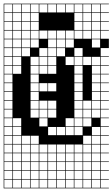

<svg xmlns="http://www.w3.org/2000/svg" viewBox="-20 -785 611 1043"><path d="M0 238.1V-765.1H571.4V-761.9H527V-717.5H571.4V-714.3H527V-669.8H571.4V-666.7H527V-622.2H571.4V-619H527V-574.6H571.4V-523.8H527V-479.4H571.4V-476.2H527V-431.7H571.4V-428.6H527V-384.1H571.4V-381H527V-336.5H571.4V-333.3H527V-288.9H571.4V-285.7H527V-241.3H571.4V-238.1H527V-193.7H571.4V-190.5H527V-146H571.4V-142.9H527V-98.4H571.4V-95.2H527V-50.8H571.4V-47.6H527V-3.2H571.4V0H527V44.4H571.4V47.6H527V92.1H571.4V95.2H527V139.7H571.4V142.9H527V187.3H571.4V190.5H527V234.9H571.4V238.1ZM479.4 -717.5H523.8V-761.9H479.4ZM193.7 -717.5H238.1V-761.9H193.7ZM241.3 -717.5H285.7V-761.9H241.3ZM98.4 -717.5H142.9V-761.9H98.4ZM431.7 -717.5H476.2V-761.9H431.7ZM288.9 -717.5H333.3V-761.9H288.9ZM50.8 -717.5H95.2V-761.9H50.8ZM384.1 -717.5H428.6V-761.9H384.1ZM146 -717.5H190.5V-761.9H146ZM336.5 -717.5H381V-761.9H336.5ZM3.2 -717.5H47.6V-761.9H3.2ZM479.4 -669.8H523.8V-714.3H479.4ZM146 -669.8H190.5V-714.3H146ZM98.4 -669.8H142.9V-714.3H98.4ZM431.7 -669.8H476.2V-714.3H431.7ZM50.8 -669.8H95.2V-714.3H50.8ZM384.1 -669.8H428.6V-714.3H384.1ZM3.2 -669.8H47.6V-714.3H3.2ZM3.2 -622.2H47.6V-666.7H3.2ZM479.4 -622.2H523.8V-666.7H479.4ZM146 -622.2H190.5V-666.7H146ZM98.4 -622.2H142.9V-666.7H98.4ZM384.1 -622.2H428.6V-666.7H384.1ZM431.7 -622.2H476.2V-666.7H431.7ZM50.8 -622.2H95.2V-666.7H50.8ZM50.8 -574.6H95.2V-619H50.8ZM3.2 -574.6H47.6V-619H3.2ZM336.5 -574.6H381V-619H336.5ZM146 -574.6H190.5V-619H146ZM193.7 -574.6H238.1V-619H193.7ZM479.4 -574.6H523.8V-619H479.4ZM241.3 -574.6H285.7V-619H241.3ZM431.7 -574.6H476.2V-619H431.7ZM384.1 -574.6H428.6V-619H384.1ZM288.9 -574.6H333.3V-619H288.9ZM98.4 -574.6H142.9V-619H98.4ZM3.2 -527H47.6V-571.4H3.2ZM146 -527H190.5V-571.4H146ZM50.8 -527H95.2V-571.4H50.8ZM241.3 -527H285.7V-571.4H241.3ZM336.5 -527H381V-571.4H336.5ZM479.4 -527H523.8V-571.4H479.4ZM288.9 -527H333.3V-571.4H288.9ZM98.4 -527H142.9V-571.4H98.4ZM98.4 -479.4H142.9V-523.8H98.4ZM288.9 -479.4H333.3V-523.8H288.9ZM384.1 -479.4H428.6V-523.8H384.1ZM241.3 -479.4H285.7V-523.8H241.3ZM50.8 -479.4H95.2V-523.8H50.8ZM193.7 -479.4H238.1V-523.8H193.7ZM3.2 -479.4H47.6V-523.8H3.2ZM384.1 -431.7H428.6V-476.2H384.1ZM479.4 -431.7H523.8V-476.2H479.4ZM336.5 -431.7H381V-476.2H336.5ZM431.7 -431.7H476.2V-476.2H431.7ZM241.3 -431.7H285.7V-476.2H241.3ZM193.7 -431.7H238.1V-476.2H193.7ZM146 -431.7H190.5V-476.2H146ZM50.8 -431.7H95.2V-476.2H50.8ZM3.2 -431.7H47.6V-476.2H3.2ZM479.4 -384.1H523.8V-428.6H479.4ZM241.3 -384.1H285.7V-428.6H241.3ZM3.2 -384.1H47.6V-428.6H3.2ZM193.7 -384.1H238.1V-428.6H193.7ZM146 -384.1H190.5V-428.6H146ZM50.8 -384.1H95.2V-428.6H50.8ZM384.1 -384.1H428.6V-428.6H384.1ZM47.6 -381H3.2V-336.5H47.6ZM384.1 -336.5H428.6V-381H384.1ZM146 -336.5H190.5V-381H146ZM479.4 -336.5H523.8V-381H479.4ZM3.2 -288.9H47.6V-333.3H3.2ZM384.1 -288.9H428.6V-333.3H384.1ZM193.7 -288.9H238.1V-333.3H193.7ZM146 -288.9H190.5V-333.3H146ZM479.4 -288.9H523.8V-333.3H479.4ZM241.3 -288.9H285.7V-333.3H241.3ZM3.2 -241.3H47.6V-285.7H3.2ZM146 -241.3H190.5V-285.7H146ZM384.1 -241.3H428.6V-285.7H384.1ZM479.4 -241.3H523.8V-285.7H479.4ZM3.2 -193.7H47.6V-238.1H3.2ZM431.7 -193.7H476.2V-238.1H431.7ZM193.7 -193.7H238.1V-238.1H193.7ZM146 -193.7H190.5V-238.1H146ZM384.1 -193.7H428.6V-238.1H384.1ZM479.4 -193.7H523.8V-238.1H479.4ZM241.3 -193.7H285.7V-238.1H241.3ZM241.3 -146H285.7V-190.5H241.3ZM479.4 -146H523.8V-190.5H479.4ZM146 -146H190.5V-190.5H146ZM193.7 -146H238.1V-190.5H193.7ZM431.7 -146H476.2V-190.5H431.7ZM384.1 -146H428.6V-190.5H384.1ZM3.2 -146H47.6V-190.5H3.2ZM3.2 -98.4H47.6V-142.9H3.2ZM431.7 -98.4H476.2V-142.9H431.7ZM336.5 -98.4H381V-142.9H336.5ZM50.8 -98.4H95.2V-142.9H50.8ZM193.7 -98.4H238.1V-142.9H193.7ZM384.1 -98.4H428.6V-142.9H384.1ZM288.9 -50.8H333.3V-95.2H288.9ZM3.2 -50.8H47.6V-95.2H3.2ZM336.5 -50.8H381V-95.2H336.5ZM479.4 -50.8H523.8V-95.2H479.4ZM50.8 -50.8H95.2V-95.2H50.8ZM384.1 -50.8H428.6V-95.2H384.1ZM241.3 -50.8H285.7V-95.2H241.3ZM431.7 -3.2H476.2V-47.6H431.7ZM3.2 -3.2H47.6V-47.6H3.2ZM98.4 -3.2H142.9V-47.6H98.4ZM50.8 -3.2H95.2V-47.6H50.8ZM479.4 -3.2H523.8V-47.6H479.4ZM146 -3.2H190.5V-47.6H146ZM241.3 44.4H285.7V0H241.3ZM3.2 44.4H47.6V0H3.2ZM431.7 44.4H476.2V0H431.7ZM288.9 44.4H333.3V0H288.9ZM98.4 44.4H142.9V0H98.4ZM193.7 44.4H238.1V0H193.7ZM50.8 44.4H95.2V0H50.8ZM336.5 44.4H381V0H336.5ZM479.4 44.4H523.8V0H479.4ZM146 44.4H190.5V0H146ZM384.1 44.4H428.6V0H384.1ZM479.4 92.1H523.8V47.6H479.4ZM384.1 92.1H428.6V47.6H384.1ZM336.5 92.1H381V47.6H336.5ZM50.8 92.1H95.2V47.6H50.8ZM3.2 92.1H47.6V47.6H3.2ZM98.4 92.1H142.9V47.6H98.4ZM288.9 92.1H333.3V47.6H288.9ZM431.7 92.1H476.2V47.6H431.7ZM146 92.1H190.5V47.6H146ZM193.7 92.1H238.1V47.6H193.7ZM241.3 92.1H285.7V47.6H241.3ZM384.1 139.7H428.6V95.2H384.1ZM3.2 139.7H47.6V95.2H3.2ZM336.5 139.7H381V95.2H336.5ZM50.8 139.7H95.2V95.2H50.8ZM479.4 139.7H523.8V95.2H479.4ZM98.4 139.7H142.9V95.2H98.4ZM431.7 139.7H476.2V95.2H431.7ZM288.9 139.7H333.3V95.2H288.9ZM241.3 139.7H285.7V95.2H241.3ZM146 139.7H190.5V95.2H146ZM193.7 139.7H238.1V95.2H193.7ZM431.7 187.3H476.2V142.9H431.7ZM479.4 187.3H523.8V142.9H479.4ZM50.8 187.3H95.2V142.9H50.8ZM193.7 187.3H238.1V142.9H193.7ZM98.4 187.3H142.9V142.9H98.4ZM336.5 187.3H381V142.9H336.5ZM288.9 187.3H333.3V142.9H288.9ZM146 187.3H190.5V142.9H146ZM241.3 187.3H285.7V142.9H241.3ZM3.2 187.3H47.6V142.9H3.2ZM384.1 187.3H428.6V142.9H384.1ZM431.7 234.9H476.2V190.5H431.7ZM50.8 234.9H95.2V190.5H50.8ZM479.4 234.9H523.8V190.5H479.4ZM384.1 234.9H428.6V190.5H384.1ZM98.4 234.9H142.9V190.5H98.4ZM336.5 234.9H381V190.5H336.5ZM288.9 234.9H333.3V190.5H288.9ZM146 234.9H190.5V190.5H146ZM193.7 234.9H238.1V190.5H193.7ZM241.3 234.9H285.7V190.5H241.3ZM3.2 234.9H47.6V190.5H3.2Z"/></svg>

Font: Jacquard 12 Charted
Style: Regular
Weight: 400
Designer: Sarah Cadigan-Fried
Version: Version 1.000